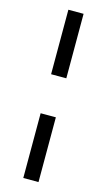

<svg xmlns="http://www.w3.org/2000/svg" viewBox="-132 -771 530 952"><g transform="rotate(15 133.0 -295.0)"><path d="M171.9 -196V136.4H93.8V-196ZM171.9 -396.3H93.8V-727.3H171.9Z"/></g></svg>

Font: Fast_Sans-Dotted
Style: Regular
Weight: 400
Version: Version 3.018